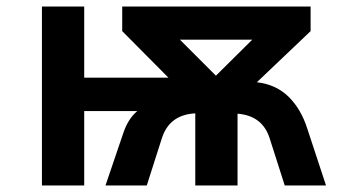

<svg xmlns="http://www.w3.org/2000/svg" viewBox="-20 -566 1040 586"><path d="M529 -445H750L639 -335ZM237 0V-227H399Q370 -203 355 -156L302 0H428L474 -144Q497 -216 576 -220V0H705V-219Q781 -213 803 -144L849 0H975L918 -173Q899 -233 861 -270.5Q823 -308 764 -315L928 -471V-546H353V-471L494 -329H237V-546H108V0Z"/></svg>

Font: Noto Sans Mono UI Condensed
Style: Bold
Weight: 700
Width: 3
Designer: Monotype Design team
Foundry: Monotype Imaging Inc.
Version: 1.000